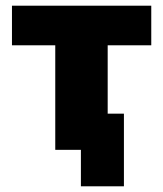

<svg xmlns="http://www.w3.org/2000/svg" viewBox="-20 -526 572 674"><path d="M264 128V0H174V-367H22V-506H511V-367H358V-127H415V128Z"/></svg>

Font: Nunito Sans 7pt SemiCondensed Black
Style: Regular
Weight: 900
Width: 4
Designer: Vernon Adams
Foundry: Vernon Adams
Version: Version 3.101;gftools[0.9.27]